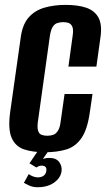

<svg xmlns="http://www.w3.org/2000/svg" viewBox="-20 -620 439 797"><path d="M166.3 12Q116.4 12 80.4 0.3Q44.5 -11.5 28.4 -47.6Q12.4 -83.8 22.4 -156.1L66.3 -466.3Q73.6 -518.8 99 -547.7Q124.4 -576.5 164.1 -588.1Q203.7 -599.7 253 -599.7Q303.2 -599.7 337.8 -588Q372.4 -576.2 388.5 -547.4Q404.5 -518.5 397.2 -466.3L380.1 -343.5H264L281.5 -471.1Q285.4 -495.5 280.7 -507.7Q276 -520 266.2 -524Q256.4 -528.1 242.5 -528.1Q228.2 -528.1 216.9 -524Q205.6 -520 198.3 -507.7Q191 -495.5 187.1 -471.1L137.1 -113.5Q134.2 -89.8 138.2 -77.2Q142.2 -64.6 152.2 -60.5Q162.2 -56.5 176.1 -56.5Q190.4 -56.5 201.3 -60.5Q212.3 -64.6 220.4 -77.2Q228.5 -89.8 231.5 -113.5L248 -229.9H364L353.3 -156.8Q343.3 -83.5 318.4 -47.3Q293.5 -11.1 255.2 0.4Q216.9 12 166.3 12ZM135.5 157.2Q116.4 157.2 101.1 150.1Q85.8 143 79.1 139L99.4 102.5Q104.4 107.2 115.4 111.7Q126.4 116.3 136.5 116.3Q152.7 116.3 162 108.7Q171.2 101 172.2 89.4Q175.9 67.6 152.1 67.6Q145.8 67.6 140.4 70Q135 72.3 131 75.2L102.3 58L141.6 0H185.9L152.3 48L146.6 44.9Q153.9 40.6 163.6 38.1Q173.3 35.5 184.4 35.5Q213.5 35.5 225.9 52.8Q238.2 70 235.5 90.5Q231.9 118.3 205 137.7Q178.1 157.2 135.5 157.2Z"/></svg>

Font: Alumni Sans SC Thin
Style: Italic
Weight: 100
Italic angle: -8°
Designer: Robert E. Leuschke
Foundry: Robert E. Leuschke
Version: Version 1.016